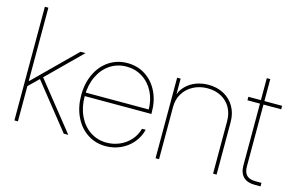

<svg xmlns="http://www.w3.org/2000/svg" viewBox="-91 -954 1838 1187"><g transform="rotate(15 827.5 -360.5)"><path d="M82 -259.3H90.8L350.1 -515.6H382.3L165 -300.8L162.1 -297.9L82 -219.7ZM65.4 -727.5H87.9V0H65.4ZM141.6 -300.8 158.7 -314.9 410.2 0H381.3Z M423.8 -257.8Q423.8 -334 452.6 -394.5Q481.4 -455.1 533 -489.3Q584.5 -523.4 650.4 -523.4Q715.3 -523.4 766.1 -490.2Q816.9 -457 845 -399.2Q873 -341.3 873 -269.5V-257.8H435.5V-280.3H858.4L850.1 -276.4Q850.1 -340.8 824 -392.1Q797.9 -443.4 752.2 -472.2Q706.5 -501 650.4 -501Q591.3 -501 544.9 -470Q498.5 -439 472.4 -384Q446.3 -329.1 446.3 -258.8V-257.8Q446.3 -187.5 472.4 -132.1Q498.5 -76.7 544.9 -45.7Q591.3 -14.6 650.4 -14.6Q693.8 -14.6 733.4 -31.7Q772.9 -48.8 801.3 -80.6Q829.6 -112.3 840.8 -154.3H864.3Q852.5 -106 821 -69.1Q789.6 -32.2 745.1 -12.2Q700.7 7.8 650.4 7.8Q584.5 7.8 533 -26.4Q481.4 -60.5 452.6 -121.1Q423.8 -181.6 423.8 -257.8Z M991.2 0H968.8V-515.6H991.2V-398.4H985.4Q996.6 -439 1023.9 -467Q1051.3 -495.1 1088.9 -509.3Q1126.5 -523.4 1168.9 -523.4Q1224.1 -523.4 1267.6 -499.8Q1311 -476.1 1335.2 -433.6Q1359.4 -391.1 1359.4 -335.9V0H1336.9V-335.9Q1336.9 -384.8 1315.7 -422.4Q1294.4 -460 1256.3 -480.5Q1218.3 -501 1168.9 -501Q1118.7 -501 1078.1 -479.7Q1037.6 -458.5 1014.4 -420.7Q991.2 -382.8 991.2 -335.9Z M1527.3 -656.2V-97.7Q1527.3 -59.1 1545.7 -40.8Q1564 -22.5 1602.5 -22.5H1640.6V0H1602.5Q1555.2 0 1530 -25.1Q1504.9 -50.3 1504.9 -97.7V-656.2ZM1640.6 -493.2H1424.8V-515.6H1640.6Z"/></g></svg>

Font: Intratopia Thin
Style: Regular
Weight: 100
Designer: Rasmus Andersson
Foundry: rsms
Version: Version 3.000;Glyphs 3.2.3 (3260)